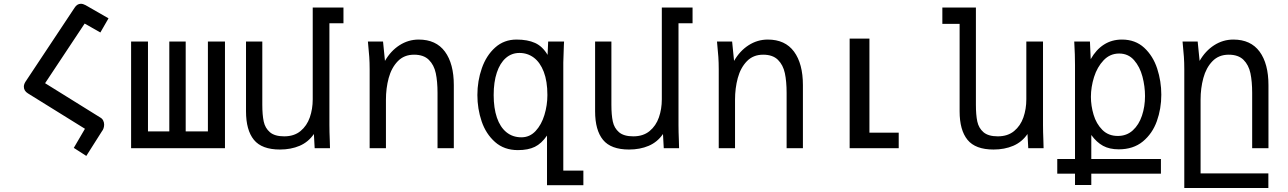

<svg xmlns="http://www.w3.org/2000/svg" viewBox="-20 -764 6640 990"><path d="M418 -100 124 -282.5Q103 -295.5 103 -317Q103 -329 111 -342L364.5 -724Q377.5 -744.5 397 -744.5Q408 -744.5 421 -737.5L539.5 -669.5L497.5 -596.5L416.5 -642.5L212.5 -335L498 -157.5Q507.5 -152 512.2 -142.2Q517 -132.5 517 -121.5Q517 -112 514 -102.8Q511 -93.5 505.5 -87L425 40L360.5 -1.5Z M1140 0H656V-550H743V-86.5H853V-550H937.5V-86.5H1052V-550H1140Z M1248.5 -190V-550H1332.5V-224Q1332.5 -171.5 1339.8 -137.5Q1347 -103.5 1371.8 -82.2Q1396.5 -61 1445.5 -61Q1496.5 -61 1529.5 -88.2Q1562.5 -115.5 1577.5 -158.8Q1592.5 -202 1592.5 -252V-725H1751V-644H1678.5V-119Q1678.5 -86 1680.5 -38Q1680.5 -27 1681.5 0H1602.5L1598.5 -73Q1570 -31.5 1525 -12.2Q1480 7 1423.5 7Q1330 7 1289.2 -43Q1248.5 -93 1248.5 -190Z M1877 -550H1955L1965 -450Q1994.5 -501.5 2040 -530.8Q2085.5 -560 2139 -560Q2228.5 -560 2274.2 -497.8Q2320 -435.5 2320 -325V0H2236V-285Q2236 -344 2227 -386.5Q2218 -429 2191.2 -455.5Q2164.5 -482 2115 -482Q2063.5 -482 2031 -448.2Q1998.5 -414.5 1984.2 -361.8Q1970 -309 1970 -250V0H1886V-407Q1886 -441.5 1884 -470.5Q1882 -499.5 1877 -550Z M2650.5 10Q2579.5 10 2532.5 -31.8Q2485.5 -73.5 2463.5 -138.2Q2441.5 -203 2441.5 -274Q2441.5 -346.5 2464.5 -412.2Q2487.5 -478 2533.2 -519Q2579 -560 2643.5 -560Q2700.5 -560 2739 -542.5Q2777.5 -525 2803.5 -481L2806.5 -550H2888.5L2887.5 -532Q2884.5 -463 2884.5 -442V115.5H2988V191H2800.5V-65Q2772 -23.5 2737.5 -6.8Q2703 10 2650.5 10ZM2802.5 -274Q2802.5 -345 2783.8 -393.8Q2765 -442.5 2732.5 -466.8Q2700 -491 2658.5 -491Q2618 -491 2588 -464.8Q2558 -438.5 2541.8 -389.8Q2525.5 -341 2525.5 -274Q2525.5 -206.5 2542.2 -157.5Q2559 -108.5 2591.2 -82.2Q2623.5 -56 2668.5 -56Q2711.5 -56 2741.8 -88.5Q2772 -121 2787.2 -171.2Q2802.5 -221.5 2802.5 -274Z M3048.5 -190V-550H3132.5V-224Q3132.5 -171.5 3139.8 -137.5Q3147 -103.5 3171.8 -82.2Q3196.5 -61 3245.5 -61Q3296.5 -61 3329.5 -88.2Q3362.5 -115.5 3377.5 -158.8Q3392.5 -202 3392.5 -252V-725H3551V-644H3478.5V-119Q3478.5 -86 3480.5 -38Q3480.5 -27 3481.5 0H3402.5L3398.5 -73Q3370 -31.5 3325 -12.2Q3280 7 3223.5 7Q3130 7 3089.2 -43Q3048.5 -93 3048.5 -190Z M3677 -550H3755L3765 -450Q3794.5 -501.5 3840 -530.8Q3885.5 -560 3939 -560Q4028.5 -560 4074.2 -497.8Q4120 -435.5 4120 -325V0H4036V-285Q4036 -344 4027 -386.5Q4018 -429 3991.2 -455.5Q3964.5 -482 3915 -482Q3863.5 -482 3831 -448.2Q3798.5 -414.5 3784.2 -361.8Q3770 -309 3770 -250V0H3686V-407Q3686 -441.5 3684 -470.5Q3682 -499.5 3677 -550Z M4361 -565H4463V-80H4614V0H4361Z M4928 -190V-641H4839V-725H5012V-224Q5012 -171.5 5019.2 -137.5Q5026.5 -103.5 5051.2 -82.2Q5076 -61 5125 -61Q5176 -61 5209 -88.2Q5242 -115.5 5257 -158.8Q5272 -202 5272 -252V-550H5358V-119Q5358 -86 5360 -38Q5360 -27 5361 0H5282L5278 -73Q5249.5 -31.5 5204.5 -12.2Q5159.5 7 5103 7Q5009.5 7 4968.8 -43Q4928 -93 4928 -190Z M5431.5 56H5523V-428Q5523 -482.5 5519.5 -540L5519 -550H5600L5604 -459Q5632 -508.5 5672.5 -534.2Q5713 -560 5765 -560Q5834 -560 5879.8 -517.8Q5925.5 -475.5 5946.8 -410.2Q5968 -345 5968 -275.5Q5968 -203.5 5945 -139.2Q5922 -75 5872.8 -34.5Q5823.5 6 5748.5 6Q5701 6 5667.8 -12Q5634.5 -30 5607 -68V56H5966V131.5H5607V190H5523V131.5H5431.5ZM5884 -268.5Q5884 -318.5 5870.8 -369Q5857.5 -419.5 5827.5 -453.8Q5797.5 -488 5750.5 -488Q5703.5 -488 5670.5 -453.2Q5637.5 -418.5 5621.2 -366.8Q5605 -315 5605 -264.5Q5605 -219 5618.8 -172.5Q5632.5 -126 5663.8 -94.5Q5695 -63 5743.5 -63Q5789.5 -63 5821 -91.8Q5852.5 -120.5 5868.2 -167.5Q5884 -214.5 5884 -268.5Z M6077.5 -550H6155.5L6165.5 -450Q6195 -501.5 6240.5 -530.8Q6286 -560 6339.5 -560Q6429 -560 6474.8 -497.8Q6520.5 -435.5 6520.5 -325V0H6436.5V-285Q6436.5 -344 6427.5 -386.5Q6418.5 -429 6391.8 -455.5Q6365 -482 6315.5 -482Q6264 -482 6231.5 -448.2Q6199 -414.5 6184.8 -361.8Q6170.5 -309 6170.5 -250V130H6520V205.5H6086.5V-407Q6086.5 -441.5 6084.5 -470.5Q6082.5 -499.5 6077.5 -550Z"/></svg>

Font: JuliaMono
Style: Regular
Weight: 400
Monospace: yes
Designer: cormullion
Foundry: corm
Version: Version 0.055; ttfautohint (v1.8.4)